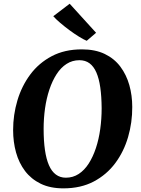

<svg xmlns="http://www.w3.org/2000/svg" viewBox="-20 -1024 772 1054"><path d="M328 10Q255.5 10 203.2 -15.5Q151 -41 117.5 -85.2Q84 -129.5 68 -187.2Q52 -245 52 -310Q52 -393.5 75.5 -472.5Q99 -551.5 146 -614.8Q193 -678 263.8 -715.5Q334.5 -753 429.5 -753Q502.5 -753 555 -727.8Q607.5 -702.5 640.8 -658Q674 -613.5 690 -556.8Q706 -500 706 -437Q706.5 -352 683.2 -272Q660 -192 612.8 -128.5Q565.5 -65 494.5 -27.5Q423.5 10 328 10ZM341.5 -48.5Q380.5 -48.5 412 -69Q443.5 -89.5 467 -126.2Q490.5 -163 506.5 -211.2Q522.5 -259.5 530.2 -315.2Q538 -371 538 -430Q537.5 -495 530.5 -544Q523.5 -593 509 -626.2Q494.5 -659.5 471.5 -676.5Q448.5 -693.5 416 -693.5Q377 -693.5 345.5 -673.2Q314 -653 290.5 -616.5Q267 -580 251 -532Q235 -484 227.2 -429Q219.5 -374 219.5 -316.5Q219.5 -250.5 226.8 -200.5Q234 -150.5 248.8 -116.8Q263.5 -83 286.8 -65.8Q310 -48.5 341.5 -48.5ZM456 -800Q439 -807 413.5 -822.8Q388 -838.5 361 -858.5Q334 -878.5 310 -899Q286 -919.5 272.5 -935L362.5 -1003.5L507.5 -844Z"/></svg>

Font: Merriweather Light 18pt ExtraBold
Style: Italic
Weight: 800
Italic angle: -7.8°
Version: Version 2.101